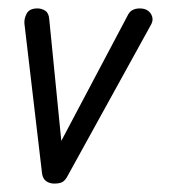

<svg xmlns="http://www.w3.org/2000/svg" viewBox="-20 -436 404 456"><path d="M109 0Q98 0 90 -5.5Q82 -11 80 -23L38 -380Q37 -392 43.5 -404Q50 -416 69 -416Q79 -416 87.5 -410.5Q96 -405 97 -390L129 -67L109 -70L282 -397Q287 -408 294.5 -412Q302 -416 312 -416Q324 -416 331.5 -410.5Q339 -405 341.5 -396Q344 -387 339 -378L141 -19Q136 -9 129.5 -4.5Q123 0 109 0Z"/></svg>

Font: Edu TAS Beginner
Style: Regular
Weight: 400
Designer: Tina and Corey Anderson
Foundry: Google for Education
Version: Version 1.003